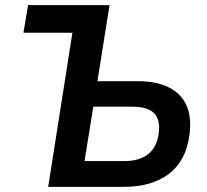

<svg xmlns="http://www.w3.org/2000/svg" viewBox="-20 -725 804 745"><path d="M167 0 261 -598H71L89 -705H405L358 -410H514Q588 -410 636 -385.5Q684 -361 704 -315Q724 -269 715 -201Q702 -101 635.5 -50.5Q569 0 461 0ZM308 -100H462Q521 -100 555 -127Q589 -154 596 -208Q603 -261 577.5 -286Q552 -311 493 -311H342Z"/></svg>

Font: Nunito Sans 10pt SemiCondensed
Style: Bold Italic
Weight: 700
Width: 4
Italic angle: -9°
Designer: Vernon Adams
Foundry: Vernon Adams
Version: Version 3.101;gftools[0.9.27]